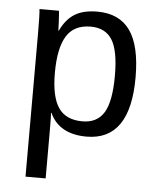

<svg xmlns="http://www.w3.org/2000/svg" viewBox="-53 -585 706 840"><g transform="rotate(5 300.0 -165.5)"><path d="M532.2 -266.6Q532.2 9.8 340.8 9.8Q220.7 9.8 179.2 -80.1H176.8Q178.7 -76.2 178.7 1V207.5H90.3V-418.9Q90.3 -502 87.4 -528.3H172.9Q173.3 -526.4 174.3 -513.9Q175.3 -501.5 176.5 -477.3Q177.7 -453.1 177.7 -441.4H179.7Q204.1 -492.7 241.9 -515.9Q279.8 -539.1 340.8 -539.1Q437.5 -539.1 484.9 -472.4Q532.2 -405.8 532.2 -266.6ZM441.4 -266.6Q441.4 -377 411.6 -424.1Q381.8 -471.2 317.9 -471.2Q244.1 -471.2 211.4 -417.7Q178.7 -364.3 178.7 -255.9Q178.7 -151.9 211.4 -103.5Q244.1 -55.2 316.9 -55.2Q381.8 -55.2 411.6 -104.5Q441.4 -153.8 441.4 -266.6Z"/></g></svg>

Font: Liberation Mono
Style: Regular
Weight: 400
Monospace: yes
Designer: Steve Matteson
Foundry: Ascender Corporation
Version: Version 2.1.5